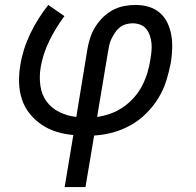

<svg xmlns="http://www.w3.org/2000/svg" viewBox="-20 -540 790 775"><path d="M241 215 276 5Q241 2 208.5 -8Q176 -18 148.5 -36.5Q121 -55 100 -81Q79 -107 68.5 -139Q58 -171 57 -206Q56 -241 62 -277Q72 -341 102 -403.5Q132 -466 175 -520L240 -475Q205 -428 179 -375Q153 -322 144 -267Q138 -230 143 -194Q148 -158 168 -130.5Q188 -103 220 -87.5Q252 -72 288 -68L333 -343Q337 -366 344.5 -388.5Q352 -411 365 -432Q378 -453 396 -470.5Q414 -488 435.5 -499.5Q457 -511 480.5 -515.5Q504 -520 527 -520Q555 -520 580.5 -512.5Q606 -505 625.5 -488Q645 -471 656 -447.5Q667 -424 671.5 -398Q676 -372 675 -344.5Q674 -317 670 -289Q663 -252 651.5 -215Q640 -178 619.5 -144.5Q599 -111 570.5 -82.5Q542 -54 507 -34.5Q472 -15 434.5 -5Q397 5 360 7L325 215ZM372 -68Q400 -72 426.5 -81.5Q453 -91 477 -107.5Q501 -124 521 -146.5Q541 -169 554 -194.5Q567 -220 575 -246.5Q583 -273 587 -300Q590 -317 591.5 -333.5Q593 -350 591.5 -365.5Q590 -381 585 -396Q580 -411 570.5 -423Q561 -435 546 -440.5Q531 -446 515 -446Q502 -446 488 -442Q474 -438 463 -429Q452 -420 444 -408Q436 -396 430 -383.5Q424 -371 421 -357.5Q418 -344 416 -331Z"/></svg>

Font: Iosevka Custom Oblique
Style: Regular
Weight: 400
Italic angle: -9°
Designer: Belleve Invis
Foundry: Belleve Invis
Version: Version 27.0.1